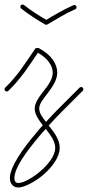

<svg xmlns="http://www.w3.org/2000/svg" viewBox="-30 -507 390 852"><path d="M304 -466C309 -468 311 -474 309 -479C307 -484 301 -486 296 -484C273 -474 250 -462 229 -450C210 -440 192 -429 176 -419C162 -426 147 -436 131 -446C113 -457 94 -471 76 -485C72 -488 65 -487 62 -483C59 -479 60 -472 64 -469C83 -454 102 -441 120 -429C138 -417 156 -407 171 -398C174 -396 178 -397 181 -399C199 -409 218 -421 239 -433C259 -445 281 -456 304 -466ZM-7 -118C-11 -114 -11 -108 -7 -104C-3 -100 3 -100 7 -104L20 -117C38 -135 58 -159 79 -187C98 -213 118 -243 138 -273C161 -260 178 -245 188 -230C199 -215 204 -199 204 -185C204 -156 185 -130 166 -106C144 -78 124 -51 124 -25C124 -1 140 23 160 49C150 60 139 72 129 85C69 155 14 235 14 283C14 295 17 305 23 312C29 320 38 325 51 325C76 325 123 302 163 268C203 233 235 189 235 149C235 114 212 82 187 51L186 50C228 4 264 -31 272 -39L337 -104C341 -108 341 -114 337 -118C333 -122 327 -122 323 -118L258 -53C250 -45 215 -11 174 34C158 14 144 -6 144 -25C144 -48 164 -70 182 -94C203 -122 224 -152 224 -185C224 -203 218 -222 205 -241C192 -260 172 -277 143 -293C141 -294 140 -294 138 -294H133C130 -294 126 -292 125 -289C104 -258 83 -227 63 -199C43 -172 23 -148 6 -131ZM39 300C35 296 34 290 34 283C34 237 89 163 144 98C154 86 163 75 173 65C193 91 215 119 215 149C215 184 184 223 149 253C114 283 74 305 51 305C46 305 41 303 39 300Z"/></svg>

Font: Mistral SingleLine OTF-SVG Regular
Style: Regular
Weight: 300
Designer: François Chastanet, Élisa Garzelli, Anais Alves, Morgane Autin
Foundry: institut supérieur des arts et du design Toulouse / isdaT
Version: Version 1.000;hotconv 1.0.117;makeotfexe 2.5.65602 DEVELOPME